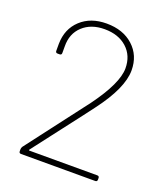

<svg xmlns="http://www.w3.org/2000/svg" viewBox="-131 -802 784 895"><g transform="rotate(20 261.0 -354.0)"><path d="M67 -10V-20Q67 -26 71 -33L167 -159L302 -336Q398 -467 398 -541Q398 -604 356 -642Q314 -680 245 -680Q178 -680 137 -642Q96 -604 97 -541V-508Q97 -498 87 -498H77Q67 -498 67 -508V-543Q68 -617 117 -662.5Q166 -708 245 -708Q327 -708 377.5 -662Q428 -616 428 -542Q428 -454 329 -323Q320 -310 183 -132L107 -33Q104 -28 109 -28H445Q455 -28 455 -18V-10Q455 0 445 0H77Q67 0 67 -10Z"/></g></svg>

Font: Barlow GEO Thin
Style: Regular
Weight: 100
Designer: Jeremy Tribby
Foundry: Tribby Type
Version: Version 1.408